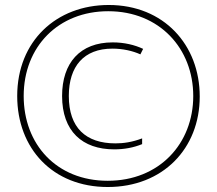

<svg xmlns="http://www.w3.org/2000/svg" viewBox="-20 -742 870 770"><path d="M412 8C633 8 781 -146 781 -355C781 -562 637 -722 416 -722C206 -722 49 -577 49 -357C49 -147 191 8 412 8ZM412 -17C206 -17 75 -164 75 -357C75 -555 214 -697 414 -697C620 -697 755 -547 755 -357C755 -166 619 -17 412 -17ZM438 -143C478 -143 516 -150 550 -164V-187C510 -172 476 -167 443 -167C324 -167 256 -230 256 -357C256 -476 316 -547 431 -547C472 -547 512 -538 543 -524L554 -546C520 -562 478 -572 432 -572C301 -572 229 -490 229 -357C229 -216 310 -143 438 -143Z"/></svg>

Font: Noto Sans Sinhala ExtraCondensed Thin
Style: Regular
Weight: 100
Width: 2
Designer: Jelle Bosma - Monotype Design Team
Foundry: Monotype Imaging Inc.
Version: Version 2.006